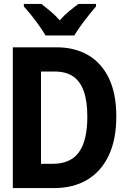

<svg xmlns="http://www.w3.org/2000/svg" viewBox="-20 -954 640 974"><path d="M45 0V-714H266Q359 -714 427 -674.5Q495 -635 532.5 -557Q570 -479 570 -363Q570 -246 531.5 -165Q493 -84 422.5 -42Q352 0 255 0ZM247 -123Q338 -123 380.5 -182Q423 -241 423 -362Q423 -442 404.5 -492.5Q386 -543 350 -567Q314 -591 259 -591H188V-123ZM211 -774Q199 -795 179.5 -822.5Q160 -850 139 -876.5Q118 -903 101 -921V-934H190Q211 -918 235.5 -897.5Q260 -877 283 -851Q307 -878 331.5 -898Q356 -918 378 -934H467V-921Q451 -903 430 -876.5Q409 -850 389.5 -823Q370 -796 357 -774Z"/></svg>

Font: Noto Sans Mono
Style: Bold
Weight: 700
Designer: Monotype Design Team
Foundry: Monotype Imaging Inc.
Version: Version 2.014